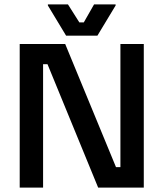

<svg xmlns="http://www.w3.org/2000/svg" viewBox="-20 -849 740 869"><path d="M69.2 0V-650H275L505 -92.5H525V-650H630.8V0H424.2L195 -558.3H175V0ZM279.2 -687.5 196.7 -824.2V-829.2H287.5L339.2 -747.5H359.2L405.8 -829.2H503.3V-824.2L420.8 -687.5Z"/></svg>

Font: Familjen Grotesk GF Medium
Style: Regular
Weight: 500
Designer: Anders Wikstroem, Jonas Baeckman, Matilda Gysing, Kristian Moeller
Foundry: Familjen STHLM AB
Version: Version 2.000; Beta; Release 4; Build 6